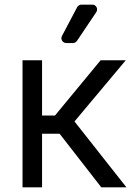

<svg xmlns="http://www.w3.org/2000/svg" viewBox="-20 -804 577 824"><path d="M76.7 0V-545.5H160.5V-308.2H215.9L411.9 -545.5H519.9L299.7 -282.7L522.7 0H414.8L235.8 -230.1H160.5V0ZM243.6 -640.3Q243.6 -631.7 249.6 -625.5Q255.7 -619.3 264.6 -619.3H293Q298.3 -619.3 302.9 -621.8Q307.5 -624.3 310.4 -628.6L393.1 -751.8Q396.7 -756.7 396.7 -763.1Q396.7 -771.7 390.8 -777.9Q384.9 -784.1 376.1 -784.1H329.5Q323.9 -784.1 318.9 -781.1Q313.9 -778.1 311.1 -773.1L246.1 -649.9Q243.6 -645.2 243.6 -640.3Z"/></svg>

Font: DeltaSans
Style: Regular
Weight: 400
Designer: Rasmus Andersson
Foundry: rsms
Version: Version 3.012